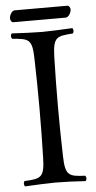

<svg xmlns="http://www.w3.org/2000/svg" viewBox="-54 -780 411 819"><g transform="rotate(-5 151.5 -371.0)"><path d="M192 -109C190 -192 189 -237 189 -320C189 -403 190 -452 192 -536C195 -619 209 -622 279 -627C285 -633 285 -644 279 -650C242 -648 179 -645 149 -645C119 -645 52 -648 20 -650C14 -644 14 -633 20 -627C90 -621 105 -619 107 -536C109 -453 110 -404 110 -321C110 -238 109 -192 107 -109C105 -26 90 -21 20 -18C14 -12 14 -1 20 5C59 3 120 0 150 0C180 0 238 2 279 5C285 -1 285 -12 279 -18C209 -21 194 -26 192 -109ZM255 -697C268 -697 279 -718 279 -730C279 -736 275 -747 265 -747H40C29 -747 18 -727 18 -715C18 -708 22 -697 31 -697Z"/></g></svg>

Font: Libertinus Serif Display
Style: Regular
Weight: 400
Designer: Philipp H. Poll, Khaled Hosny
Foundry: Caleb Maclennan
Version: Version 7.050;RELEASE